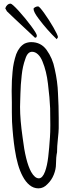

<svg xmlns="http://www.w3.org/2000/svg" viewBox="-20 -1005 395 1053"><path d="M104 -39Q75 -93 61 -187Q51 -252 46 -337L45 -390V-444Q44 -470 44 -507Q44 -567 49 -613Q53 -661 69 -708Q85 -749 115 -766Q133 -774 151 -774Q204 -774 235 -732Q269 -685 280 -627Q296 -557 298 -493Q302 -422 302 -359V-302Q302 -285 297 -238Q293 -201 293 -175V-171Q287 -143 287 -105Q287 -77 275 -47Q263 -17 241 4Q219 28 191 28Q164 28 142 10Q120 -8 104 -39ZM227 -64Q239 -97 244.5 -144.5Q250 -192 254 -252Q256 -278 256 -319L255 -411Q253 -465 243 -546Q235 -615 213 -668Q203 -693 188 -707Q173 -721 156 -721Q131 -721 119 -682Q104 -641 99 -592Q93 -539 92 -491L91 -458Q90 -444 90 -420V-416Q90 -349 104 -251Q120 -118 151 -62Q171 -27 193 -27Q213 -27 227 -64ZM18 -943 9 -959Q12 -970 20 -977.5Q28 -985 38 -985Q46 -985 82 -946Q120 -904 151 -862Q182 -820 182 -810Q182 -798 172 -798Q20 -940 18 -943ZM193 -901Q164 -939 164 -956Q164 -961 172.5 -965.5Q181 -970 189 -970Q196 -970 222.5 -933Q249 -896 273 -854.5Q297 -813 298 -801L291 -790Q238 -841 193 -901Z"/></svg>

Font: Amatic SC
Style: Bold
Weight: 700
Designer: Multiple Designers
Foundry: Vernon Adams
Version: Version 2.505